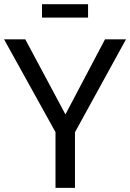

<svg xmlns="http://www.w3.org/2000/svg" viewBox="-21 -904 627 924"><path d="M246.1 0V-268.1L-1.5 -714.8H100.6L293.9 -353.5L484.4 -714.8H585.4L339.8 -267.6V0ZM181.2 -819.3V-883.8H402.8V-819.3Z"/></svg>

Font: Pontano Sans Medium
Style: Regular
Weight: 500
Designer: Vernon Adams
Foundry: Vernon Adams
Version: Version 2.001